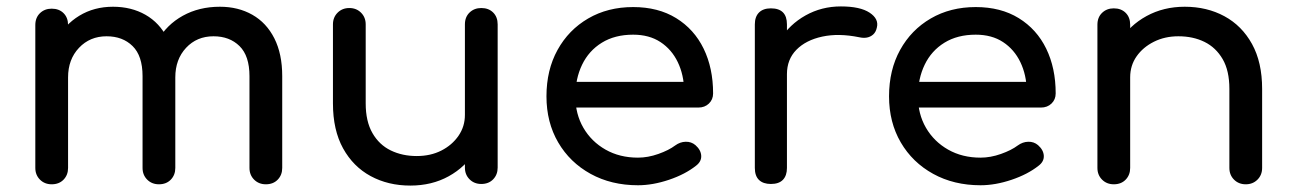

<svg xmlns="http://www.w3.org/2000/svg" viewBox="-20 -573 4030 598"><path d="M808 1Q786 1 771.5 -13.5Q757 -28 757 -50V-336Q757 -399 726 -429.5Q695 -460 645 -460Q593 -460 559.5 -424Q526 -388 526 -332H443Q443 -397 471 -446.5Q499 -496 549.5 -524Q600 -552 665 -552Q722 -552 766 -527Q810 -502 834.5 -453.5Q859 -405 859 -336V-50Q859 -28 845 -13.5Q831 1 808 1ZM141 1Q119 1 104.5 -13.5Q90 -28 90 -50V-495Q90 -518 104.5 -532Q119 -546 141 -546Q164 -546 178 -532Q192 -518 192 -495V-50Q192 -28 178 -13.5Q164 1 141 1ZM475 1Q453 1 438.5 -13.5Q424 -28 424 -50V-336Q424 -399 393 -429.5Q362 -460 312 -460Q260 -460 226 -424Q192 -388 192 -332H129Q129 -397 155 -446.5Q181 -496 227 -524Q273 -552 332 -552Q389 -552 433 -527Q477 -502 501.5 -453.5Q526 -405 526 -336V-50Q526 -28 512 -13.5Q498 1 475 1Z M1258 5Q1189 5 1134.5 -24.5Q1080 -54 1048.5 -111Q1017 -168 1017 -251V-497Q1017 -519 1031.5 -533.5Q1046 -548 1068 -548Q1090 -548 1104.5 -533.5Q1119 -519 1119 -497V-251Q1119 -195 1140 -158.5Q1161 -122 1197 -104.5Q1233 -87 1278 -87Q1321 -87 1354.5 -104Q1388 -121 1408 -150Q1428 -179 1428 -215H1491Q1491 -153 1460.5 -103Q1430 -53 1377.5 -24Q1325 5 1258 5ZM1479 0Q1457 0 1442.5 -14.5Q1428 -29 1428 -51V-497Q1428 -520 1442.5 -534Q1457 -548 1479 -548Q1502 -548 1516 -534Q1530 -520 1530 -497V-51Q1530 -29 1516 -14.5Q1502 0 1479 0Z M1967 4Q1884 4 1819.5 -31.5Q1755 -67 1718.5 -129.5Q1682 -192 1682 -273Q1682 -355 1716.5 -417.5Q1751 -480 1812 -515.5Q1873 -551 1952 -551Q2030 -551 2086 -516.5Q2142 -482 2171.5 -421.5Q2201 -361 2201 -282Q2201 -263 2188 -250.5Q2175 -238 2155 -238H1752V-318H2152L2111 -290Q2110 -340 2091 -379.5Q2072 -419 2037 -442Q2002 -465 1952 -465Q1895 -465 1854.5 -440Q1814 -415 1793 -371.5Q1772 -328 1772 -273Q1772 -218 1797 -175Q1822 -132 1866 -107Q1910 -82 1967 -82Q1998 -82 2030.5 -93.5Q2063 -105 2083 -120Q2098 -131 2115.5 -131.5Q2133 -132 2146 -121Q2163 -106 2164 -88Q2165 -70 2148 -57Q2114 -30 2063.5 -13Q2013 4 1967 4Z M2380 -342Q2380 -402 2409.5 -449.5Q2439 -497 2489 -525Q2539 -553 2599 -553Q2659 -553 2688.5 -533.5Q2718 -514 2711 -487Q2708 -473 2699.5 -465.5Q2691 -458 2680 -456Q2669 -454 2656 -457Q2592 -470 2541 -459Q2490 -448 2460.5 -418Q2431 -388 2431 -342ZM2381 0Q2357 0 2344 -12.5Q2331 -25 2331 -50V-497Q2331 -521 2344 -534Q2357 -547 2381 -547Q2406 -547 2418.5 -534.5Q2431 -522 2431 -497V-50Q2431 -26 2418.5 -13Q2406 0 2381 0Z M3034 4Q2951 4 2886.5 -31.5Q2822 -67 2785.5 -129.5Q2749 -192 2749 -273Q2749 -355 2783.5 -417.5Q2818 -480 2879 -515.5Q2940 -551 3019 -551Q3097 -551 3153 -516.5Q3209 -482 3238.5 -421.5Q3268 -361 3268 -282Q3268 -263 3255 -250.5Q3242 -238 3222 -238H2819V-318H3219L3178 -290Q3177 -340 3158 -379.5Q3139 -419 3104 -442Q3069 -465 3019 -465Q2962 -465 2921.5 -440Q2881 -415 2860 -371.5Q2839 -328 2839 -273Q2839 -218 2864 -175Q2889 -132 2933 -107Q2977 -82 3034 -82Q3065 -82 3097.5 -93.5Q3130 -105 3150 -120Q3165 -131 3182.5 -131.5Q3200 -132 3213 -121Q3230 -106 3231 -88Q3232 -70 3215 -57Q3181 -30 3130.5 -13Q3080 4 3034 4Z M3860 1Q3838 1 3823.5 -13.5Q3809 -28 3809 -50V-296Q3809 -353 3788 -389Q3767 -425 3731.5 -442.5Q3696 -460 3650 -460Q3608 -460 3574 -443Q3540 -426 3520 -397.5Q3500 -369 3500 -332H3437Q3437 -395 3467.5 -444.5Q3498 -494 3551 -523Q3604 -552 3670 -552Q3739 -552 3793.5 -522.5Q3848 -493 3879.5 -436Q3911 -379 3911 -296V-50Q3911 -28 3896.5 -13.5Q3882 1 3860 1ZM3449 1Q3427 1 3412.5 -13.5Q3398 -28 3398 -50V-496Q3398 -519 3412.5 -533Q3427 -547 3449 -547Q3472 -547 3486 -533Q3500 -519 3500 -496V-50Q3500 -28 3486 -13.5Q3472 1 3449 1Z"/></svg>

Font: Comfortaa
Style: Bold
Weight: 700
Designer: Johan Aakerlund
Foundry: Johan Aakerlund
Version: Version 3.104; ttfautohint (v1.8.1.43-b0c9)